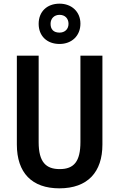

<svg xmlns="http://www.w3.org/2000/svg" viewBox="-20 -1018 651 1048"><path d="M305 -778C372 -778 419 -823 419 -889C419 -954 371 -998 305 -998C236 -998 191 -954 191 -888C191 -822 236 -778 305 -778ZM305 -840C272 -840 256 -858 256 -888C256 -917 276 -937 305 -937C335 -937 354 -917 354 -888C354 -858 333 -840 305 -840ZM539 -229V-714H419V-243C419 -137 384 -95 306 -95C231 -95 191 -133 191 -242V-714H72V-229C72 -75 154 10 304 10C459 10 539 -79 539 -229Z"/></svg>

Font: Noto Sans Gurmukhi UI Condensed SemiBold
Style: Regular
Weight: 600
Width: 3
Designer: Jelle Bosma - Monotype Design Team
Foundry: Monotype Imaging Inc.
Version: Version 2.004